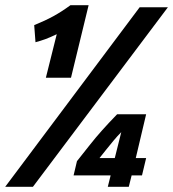

<svg xmlns="http://www.w3.org/2000/svg" viewBox="-47 -721 668 741"><path d="M-27 0 492 -693H601L80 0ZM369 0 380 -44H237L250 -99Q277 -133 299.5 -161.5Q322 -190 347 -218Q372 -246 405 -280H517L477 -111H517L501 -44H461L450 0ZM337 -111H396L421 -211Q406 -196 391 -178Q376 -160 362.5 -143Q349 -126 337 -111ZM130 -421 172 -589Q147 -577 129.5 -570.5Q112 -564 90 -558L85 -624Q127 -641 159 -658.5Q191 -676 225 -701H295L227 -421Z"/></svg>

Font: Ubuntu Sans Mono
Style: Bold Italic
Weight: 700
Italic angle: -13.5°
Monospace: yes
Designer: Dalton Maag Ltd
Foundry: Dalton Maag Ltd
Version: Version 1.006